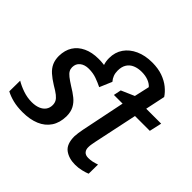

<svg xmlns="http://www.w3.org/2000/svg" viewBox="-185 -963 1172 1172"><g transform="rotate(45 401.0 -377.5)"><path d="M608 10Q553 10 517.5 -16.5Q482 -43 482 -110Q483 -124 485 -141Q487 -158 491 -176L549 -459H474L484 -508L569 -545L591 -643Q578 -659 553 -669Q528 -679 495 -679Q463 -679 438 -668.5Q413 -658 399 -636Q385 -614 385 -580Q385 -559 391.5 -541.5Q398 -524 411 -509H318Q309 -526 301.5 -547.5Q294 -569 294 -597Q294 -648 320 -685.5Q346 -723 392.5 -744Q439 -765 499 -765Q551 -765 590 -751Q629 -737 656.5 -714.5Q684 -692 700 -667L673 -539H802L784 -459H656L596 -175Q594 -164 591.5 -150.5Q589 -137 589 -125Q588 -103 599.5 -89.5Q611 -76 635 -76Q653 -76 669.5 -79.5Q686 -83 706 -90L705 -10Q689 -3 662 3.5Q635 10 608 10ZM154 10Q107 10 71 1Q35 -8 7 -23L8 -116Q36 -99 73.5 -86Q111 -73 150 -73Q182 -73 205.5 -82.5Q229 -92 241.5 -109.5Q254 -127 254 -151Q254 -168 247 -181.5Q240 -195 222.5 -209Q205 -223 172 -242Q138 -263 114.5 -284Q91 -305 79.5 -330.5Q68 -356 68 -390Q69 -440 91 -475Q113 -510 154.5 -529.5Q196 -549 253 -549Q299 -549 339 -538Q379 -527 411 -509L377 -429Q351 -442 320.5 -453Q290 -464 253 -464Q218 -464 196 -446.5Q174 -429 174 -398Q174 -383 181 -370.5Q188 -358 205 -344.5Q222 -331 252 -312Q284 -293 309 -273Q334 -253 348 -226.5Q362 -200 362 -162Q361 -106 335.5 -67.5Q310 -29 263.5 -9.5Q217 10 154 10Z"/></g></svg>

Font: Noto Sans Display Medium
Style: Italic
Weight: 500
Italic angle: -12°
Designer: Monotype Design Team
Foundry: Monotype Imaging Inc.
Version: Version 2.003